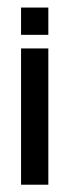

<svg xmlns="http://www.w3.org/2000/svg" viewBox="-20 -576 186 516"><path d="M36.6 -445.8H109.9V-79.6H36.6ZM36.6 -482.4V-555.7H109.9V-482.4Z"/></svg>

Font: BabelStone Khitan Seals
Style: Regular
Weight: 400
Designer: Andrew West
Foundry: BabelStone
Version: Version 1.004